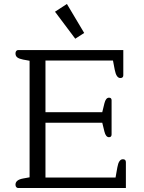

<svg xmlns="http://www.w3.org/2000/svg" viewBox="-20 -947 724 967"><path d="M257 -888 317 -927 404 -781 359 -752ZM58 -17Q58 -41 96 -48L129 -54V-641L96 -647Q76 -651 67 -658Q58 -665 58 -678Q58 -686 62 -690.5Q66 -695 72 -695H601V-568Q601 -554 586 -554Q566 -554 558 -595L549 -642H209V-382H495L506 -427Q513 -455 529 -455Q542 -455 542 -442V-270Q542 -256 529 -256Q513 -256 506 -284L495 -329H209V-53H562L571 -104Q578 -145 599 -145Q614 -145 614 -130V0H72Q66 0 62 -4.5Q58 -9 58 -17Z"/></svg>

Font: Maitree
Style: Regular
Weight: 400
Designer: CadsonDemak Team
Foundry: CadsonDemak
Version: Version 1.000